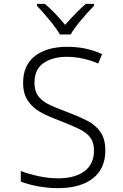

<svg xmlns="http://www.w3.org/2000/svg" viewBox="-20 -967 640 997"><path d="M88 -24V-79Q130 -63 181.5 -52Q233 -41 281 -41Q368 -41 418 -77.5Q468 -114 468 -186Q468 -227 449.5 -252Q431 -277 396.5 -294.5Q362 -312 286 -342Q224 -365 186 -387Q148 -409 124 -445Q100 -481 100 -537Q100 -629 162 -676.5Q224 -724 329 -724Q429 -724 510 -686L490 -637Q452 -654 409.5 -663Q367 -672 328 -672Q253 -672 206 -639.5Q159 -607 159 -537Q159 -495 177.5 -469.5Q196 -444 228 -427.5Q260 -411 324 -387Q398 -359 438 -337.5Q478 -316 502.5 -280Q527 -244 527 -186Q527 -91 462 -40.5Q397 10 280 10Q227 10 175 0Q123 -10 88 -24ZM172 -937V-947H213Q264 -904 318 -838Q384 -912 426 -947H468V-937Q434 -902 398.5 -859.5Q363 -817 347 -788H291Q274 -818 239 -860.5Q204 -903 172 -937Z"/></svg>

Font: Noto Sans Mono UI Light
Style: Regular
Weight: 300
Monospace: yes
Designer: Monotype Design team
Foundry: Monotype Imaging Inc.
Version: Version 1.000